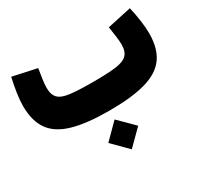

<svg xmlns="http://www.w3.org/2000/svg" viewBox="-148 -661 1186 1125"><g transform="rotate(-30 445.0 -99.0)"><path d="M343.3 160.6 443.8 59.6 545.4 160.6 443.8 261.7ZM847.2 -460Q858.4 -412.6 865.2 -363.8Q872.1 -314.9 872.1 -276.9Q872.1 -175.3 828.9 -114.5Q785.6 -53.7 691.9 -26.9Q598.1 0 445.3 0Q293 0 199 -26.9Q105 -53.7 61.8 -114.3Q18.6 -174.8 18.6 -276.4Q18.6 -314.9 26.1 -364.3Q33.7 -413.6 44.4 -460L207 -424.8Q201.7 -394 196.5 -357.7Q191.4 -321.3 191.4 -299.8Q191.4 -252 214.6 -229.2Q237.8 -206.5 293.2 -200Q348.6 -193.4 445.3 -193.4Q542 -193.4 597.4 -200.2Q652.8 -207 676 -230Q699.2 -252.9 699.2 -300.8Q699.2 -322.3 694.6 -357.9Q689.9 -393.6 684.6 -424.8Z"/></g></svg>

Font: Estedad-FD Black
Style: Regular
Weight: 900
Designer: Amin Abedi
Version: Version 7.3